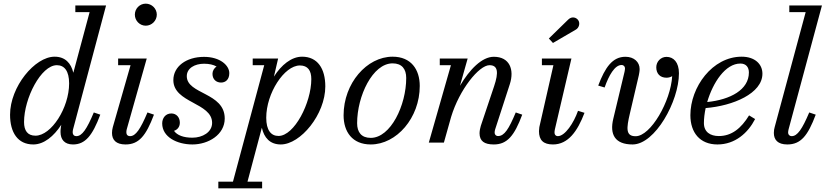

<svg xmlns="http://www.w3.org/2000/svg" viewBox="-20 -780 4520 1050"><path d="M528.5 -153 493 -165C455 -74 428.5 -35.5 398 -35.5C382.5 -35.5 377.5 -46 377.5 -56.5C377.5 -61 378 -66.5 379.5 -72.5L560 -750H392V-713.5H470L381 -382C368.5 -435 336 -470 278.5 -470C170.5 -470 35 -305.5 35 -152.5C35 -55 77.5 10 162 10C220.5 10 274.5 -35 315 -97.5L313 -85C311 -74.5 311 -63 311 -58C311 -18 332 10 379 10C446 10 485.5 -38 528.5 -153ZM358 -324C358 -190 260.5 -38 174 -38C130.5 -38 111.5 -66 111.5 -112.5C111.5 -242.5 204.5 -423.5 291 -423.5C332 -423.5 358 -392 358 -324Z M717.5 -700C717.5 -667 744 -639.5 777 -639.5C810 -639.5 837.5 -667 837.5 -700C837.5 -733 810 -760 777 -760C744 -760 717.5 -733 717.5 -700ZM822 -153 786.5 -165C748 -74 722 -35.5 691.5 -35.5C676.5 -35.5 671 -45 671 -56.5C671 -61 671.5 -67 673 -72.5L782.5 -460H626V-423.5H694L597 -85C594 -74 592.5 -63 592.5 -53C592.5 -15 614.5 10 666.5 10C740 10 778.5 -38 822 -153Z M1209 -132C1209 -275 1001.5 -263.5 1001.5 -363.5C1001.5 -407 1045 -431.5 1096 -431.5C1124 -431.5 1148 -426 1164.5 -416C1150.5 -407.5 1142 -391.5 1142 -376.5C1142 -344 1164.5 -328.5 1189 -328.5C1212.5 -328.5 1234 -344 1234 -380C1234 -422 1184 -469 1096 -469C998 -469 928 -416 928 -342C928 -216 1140 -219.5 1140 -108C1140 -57 1087.5 -27 1032 -27C984 -27 949 -40 931.5 -64.5C949.5 -70 963.5 -85.5 963.5 -109C963.5 -138.5 944.5 -159.5 917 -159.5C885.5 -159.5 867 -134.5 867 -105C867 -30.5 948.5 10 1032.5 10C1119 10 1209 -43 1209 -132Z M1174 213.5V250H1413.5V213.5H1333.5L1412 -81.5C1424 -27 1456.5 10 1515.5 10C1623.5 10 1759 -154.5 1759 -307.5C1759 -405 1716.5 -470 1632 -470C1573.5 -470 1518.5 -424.5 1478 -361L1501 -460H1362V-423.5H1425L1254 213.5ZM1436 -136C1436 -270 1534.5 -422 1620 -422C1663.5 -422 1682.5 -394 1682.5 -347.5C1682.5 -217.5 1589.5 -36.5 1503 -36.5C1462 -36.5 1436 -68 1436 -136Z M2007.5 10C2148.5 10 2275.5 -135 2275.5 -310C2275.5 -400 2228 -470 2127 -470C1986 -470 1859 -324.5 1859 -149.5C1859 -59.5 1906.5 10 2007.5 10ZM2007.5 -26C1956.5 -26 1933 -57 1933 -106C1933 -255 2018 -433.5 2127 -433.5C2178 -433.5 2201.5 -402.5 2201.5 -353.5C2201.5 -204.5 2116.5 -26 2007.5 -26Z M2446 -423.5 2325 0H2407.5L2447 -140.5C2492.5 -291 2600 -423.5 2657 -423.5C2703 -423.5 2708 -385 2682 -308L2609.5 -92C2606.5 -83 2602.5 -64 2602.5 -51.5C2602.5 -8.5 2628.5 10 2680.5 10C2754 10 2793 -38 2836 -153L2800.5 -165C2762.5 -74 2738 -36 2704 -36C2691.5 -36 2685 -44.5 2685 -55C2685 -60 2686 -67 2688 -73L2768 -319.5C2794 -399.5 2767 -469.5 2680.5 -469.5C2615.5 -469.5 2548 -400 2495.5 -311L2537.5 -460H2385V-423.5Z M3130 -618.5C3146 -628 3153 -651 3143.5 -667.5C3134 -684 3108.5 -693.5 3087.5 -673L2981.5 -569.5L3004 -545ZM3176.5 -163 3141 -174C3118 -108 3070 -35.5 3031 -35.5C3018.5 -35.5 3012.5 -44 3012.5 -54.5C3012.5 -59.5 3013 -66.5 3014.5 -72.5L3105 -460H2943.5V-423.5H3006.5L2929.5 -85C2928.5 -79 2927.5 -68 2927.5 -63C2927.5 -13 2952 10 3004 10C3087.5 10 3138.5 -63 3176.5 -163Z M3424.5 -158.5 3473.5 -368C3474.5 -375 3478 -388 3478 -402.5C3478 -440.5 3447.5 -469.5 3400.5 -469.5C3329.5 -469.5 3289.5 -412 3251.5 -312L3286.5 -301.5C3309.5 -367.5 3342 -424.5 3379 -424.5C3391.5 -424.5 3398 -416 3398 -405.5C3398 -400.5 3396.5 -393.5 3395.5 -387.5L3334 -131C3313 -44.5 3343 10 3439.5 10C3562.5 10 3693 -226.5 3693 -379C3693 -440 3663 -469 3625 -469C3593 -469 3569 -442.5 3569 -412C3569 -377 3590 -355 3625 -355C3636 -355 3647 -358 3656 -363.5C3648 -226 3538.5 -35 3456 -35C3400.5 -35 3406 -79.5 3424.5 -158.5Z M3829.5 -107C3829.5 -132 3833 -160.5 3839 -189C3988.5 -201 4149.5 -269 4149.5 -377C4149.5 -429.5 4108 -470 4036 -470C3875.5 -470 3755.5 -303.5 3755.5 -150C3755.5 -55 3807.5 10 3903.5 10C4000 10 4070.5 -53 4109.5 -129L4076.5 -149C4033.5 -78.5 3981.5 -36 3911 -36C3864.5 -36 3829.5 -58 3829.5 -107ZM4029 -432.5C4060 -432.5 4075.5 -412.5 4075.5 -383.5C4075.5 -289 3974 -235 3847.5 -222C3878.5 -328 3946.5 -432.5 4029 -432.5Z M4441 -153 4405.5 -165C4367 -74 4340.5 -35.5 4310 -35.5C4297.5 -35.5 4290 -44 4290 -54.5C4290 -59.5 4291 -66.5 4292.5 -72.5L4475 -750H4296.5V-713.5H4386L4216.5 -85C4214 -76 4212 -66.5 4212 -53C4212 -15.5 4233.5 10 4285.5 10C4359.5 10 4398 -38 4441 -153Z"/></svg>

Font: Bodoni* 06pt
Style: Italic
Weight: 400
Italic angle: -13°
Version: Version 2.3